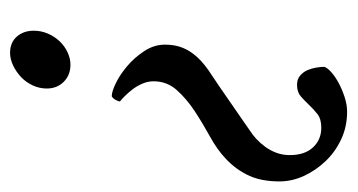

<svg xmlns="http://www.w3.org/2000/svg" viewBox="-180 -498 693 372"><g transform="rotate(90 166.0 -312.5)"><path d="M40 -32Q40 -12 51.5 1Q63 14 83 14Q95 14 107.5 8Q120 2 130 -7.5Q140 -17 146 -30Q152 -43 152 -57Q152 -77 139 -90Q126 -103 106 -103Q94 -103 82 -97.5Q70 -92 60.5 -82Q51 -72 45.5 -59Q40 -46 40 -32ZM177 -199Q173 -202 166.5 -208.5Q160 -215 153.5 -223.5Q147 -232 142.5 -242.5Q138 -253 138 -264Q138 -290 155 -309Q172 -328 195.5 -343.5Q219 -359 244.5 -373Q270 -387 287 -403Q299 -414 307.5 -426Q316 -438 321.5 -450.5Q327 -463 329.5 -477.5Q332 -492 332 -508Q332 -532 321.5 -555Q311 -578 293 -597Q275 -616 250.5 -627.5Q226 -639 197 -639Q183 -639 168 -634Q153 -629 141 -622.5Q129 -616 120.5 -608.5Q112 -601 110 -595Q110 -588 111.5 -579Q113 -570 116.5 -562Q120 -554 127 -548Q134 -542 145 -542Q159 -542 167.5 -549.5Q176 -557 184 -565.5Q192 -574 201.5 -581.5Q211 -589 228 -589Q251 -589 266 -573Q281 -557 281 -528Q281 -514 276.5 -502Q272 -490 265 -480.5Q258 -471 250 -463.5Q242 -456 234 -451Q217 -439 203 -429.5Q189 -420 175.5 -410.5Q162 -401 148 -391.5Q134 -382 116 -370Q106 -363 97.5 -355Q89 -347 82 -337Q75 -327 71 -314.5Q67 -302 67 -286Q67 -265 79.5 -246Q92 -227 108.5 -213Q125 -199 141.5 -191Q158 -183 167 -183Q171 -185 174 -190.5Q177 -196 177 -199Z"/></g></svg>

Font: Vermiglione
Style: Italic
Weight: 400
Italic angle: -11°
Version: Version 1.105